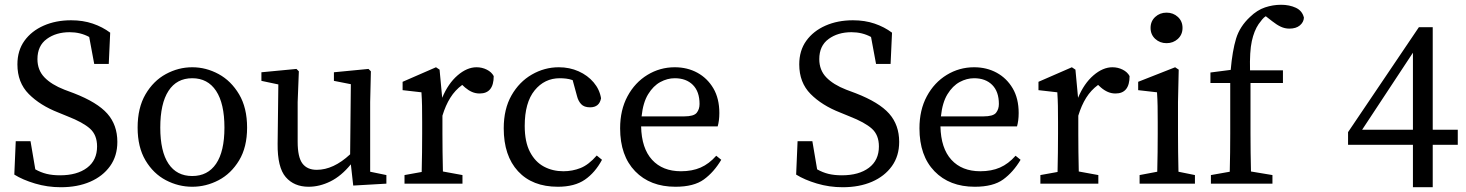

<svg xmlns="http://www.w3.org/2000/svg" viewBox="-20 -770 6148 805"><path d="M235 15Q179 15 127 -0.5Q75 -16 40 -38L46 -178H108L128 -60Q151 -47 175.5 -41Q200 -35 232 -35Q303 -35 345 -66.5Q387 -98 387 -156Q387 -204 357.5 -230.5Q328 -257 264 -282L225 -298Q148 -328 100.5 -376Q53 -424 53 -500Q53 -558 82.5 -599Q112 -640 163 -662.5Q214 -685 278 -685Q328 -685 369 -671Q410 -657 442 -633L436 -502H375L354 -615Q317 -635 272 -635Q215 -635 176 -606.5Q137 -578 137 -522Q137 -476 166.5 -445.5Q196 -415 250 -394L290 -379Q388 -341 430 -293.5Q472 -246 472 -175Q472 -116 441.5 -73.5Q411 -31 358 -8Q305 15 235 15Z M786 13Q728 13 675.5 -14.5Q623 -42 590 -97.5Q557 -153 557 -235Q557 -318 590 -374.5Q623 -431 675.5 -459.5Q728 -488 786 -488Q844 -488 896.5 -459.5Q949 -431 982.5 -374.5Q1016 -318 1016 -235Q1016 -153 982.5 -97.5Q949 -42 896.5 -14.5Q844 13 786 13ZM786 -32Q851 -32 886 -83.5Q921 -135 921 -235Q921 -336 886 -389Q851 -442 786 -442Q721 -442 686.5 -389Q652 -336 652 -235Q652 -135 686.5 -83.5Q721 -32 786 -32Z M1274 13Q1213 13 1178 -27.5Q1143 -68 1144 -167L1147 -416L1076 -431V-467L1223 -481L1233 -471L1228 -342V-176Q1228 -111 1248 -84.5Q1268 -58 1308 -58Q1378 -58 1448 -123L1451 -417L1380 -431V-467L1525 -481L1535 -471L1532 -342V-50L1600 -36V0L1461 8L1451 -81Q1411 -32 1365.5 -9.5Q1320 13 1274 13Z M1676 0V-36L1748 -49Q1749 -87 1749.5 -131.5Q1750 -176 1750 -210V-258Q1750 -299 1749.5 -326Q1749 -353 1747 -383L1668 -392V-427L1808 -488L1823 -478L1834 -360Q1859 -420 1898.5 -454Q1938 -488 1978 -488Q2001 -488 2021 -478Q2041 -468 2050 -451Q2050 -378 1991 -378Q1974 -378 1959 -384.5Q1944 -391 1930 -403L1918 -414Q1888 -392 1868 -360Q1848 -328 1835 -285V-210Q1835 -177 1835.5 -133Q1836 -89 1837 -51L1919 -36V0Z M2319 13Q2212 13 2152 -52Q2092 -117 2092 -232Q2092 -313 2124.5 -370Q2157 -427 2210 -457.5Q2263 -488 2323 -488Q2368 -488 2406 -471Q2444 -454 2469 -424.5Q2494 -395 2500 -358Q2493 -320 2454 -320Q2429 -320 2416.5 -333.5Q2404 -347 2399 -368L2381 -434Q2367 -439 2353 -440.5Q2339 -442 2327 -442Q2263 -442 2221.5 -391Q2180 -340 2180 -242Q2180 -175 2202 -133Q2224 -91 2260.5 -71.5Q2297 -52 2342 -52Q2380 -52 2414 -65.5Q2448 -79 2482 -118L2504 -100Q2475 -46 2432 -16.5Q2389 13 2319 13Z M2809 -442Q2778 -442 2748.5 -426Q2719 -410 2697.5 -375Q2676 -340 2670 -282H2848Q2889 -282 2901 -297Q2913 -312 2913 -334Q2913 -386 2885 -414Q2857 -442 2809 -442ZM2812 13Q2706 13 2643 -52Q2580 -117 2580 -232Q2580 -309 2611 -366.5Q2642 -424 2694.5 -456Q2747 -488 2809 -488Q2862 -488 2904 -465Q2946 -442 2971 -399.5Q2996 -357 2996 -296Q2996 -279 2994 -264.5Q2992 -250 2989 -240H2668Q2670 -148 2714 -100Q2758 -52 2835 -52Q2882 -52 2917.5 -67.5Q2953 -83 2983 -117L3004 -100Q2973 -48 2931 -17.5Q2889 13 2812 13Z M3513 15Q3457 15 3405 -0.5Q3353 -16 3318 -38L3324 -178H3386L3406 -60Q3429 -47 3453.5 -41Q3478 -35 3510 -35Q3581 -35 3623 -66.5Q3665 -98 3665 -156Q3665 -204 3635.5 -230.5Q3606 -257 3542 -282L3503 -298Q3426 -328 3378.5 -376Q3331 -424 3331 -500Q3331 -558 3360.5 -599Q3390 -640 3441 -662.5Q3492 -685 3556 -685Q3606 -685 3647 -671Q3688 -657 3720 -633L3714 -502H3653L3632 -615Q3595 -635 3550 -635Q3493 -635 3454 -606.5Q3415 -578 3415 -522Q3415 -476 3444.5 -445.5Q3474 -415 3528 -394L3568 -379Q3666 -341 3708 -293.5Q3750 -246 3750 -175Q3750 -116 3719.5 -73.5Q3689 -31 3636 -8Q3583 15 3513 15Z M4064 -442Q4033 -442 4003.5 -426Q3974 -410 3952.5 -375Q3931 -340 3925 -282H4103Q4144 -282 4156 -297Q4168 -312 4168 -334Q4168 -386 4140 -414Q4112 -442 4064 -442ZM4067 13Q3961 13 3898 -52Q3835 -117 3835 -232Q3835 -309 3866 -366.5Q3897 -424 3949.5 -456Q4002 -488 4064 -488Q4117 -488 4159 -465Q4201 -442 4226 -399.5Q4251 -357 4251 -296Q4251 -279 4249 -264.5Q4247 -250 4244 -240H3923Q3925 -148 3969 -100Q4013 -52 4090 -52Q4137 -52 4172.5 -67.5Q4208 -83 4238 -117L4259 -100Q4228 -48 4186 -17.5Q4144 13 4067 13Z M4342 0V-36L4414 -49Q4415 -87 4415.5 -131.5Q4416 -176 4416 -210V-258Q4416 -299 4415.5 -326Q4415 -353 4413 -383L4334 -392V-427L4474 -488L4489 -478L4500 -360Q4525 -420 4564.5 -454Q4604 -488 4644 -488Q4667 -488 4687 -478Q4707 -468 4716 -451Q4716 -378 4657 -378Q4640 -378 4625 -384.5Q4610 -391 4596 -403L4584 -414Q4554 -392 4534 -360Q4514 -328 4501 -285V-210Q4501 -177 4501.5 -133Q4502 -89 4503 -51L4585 -36V0Z M4758 0V-36L4832 -50Q4833 -88 4833.5 -132Q4834 -176 4834 -210V-257Q4834 -298 4833.5 -325.5Q4833 -353 4831 -383L4752 -392V-427L4907 -488L4922 -478L4919 -342V-210Q4919 -177 4919.5 -132.5Q4920 -88 4921 -50L4990 -36V0ZM4871 -589Q4843 -589 4823.5 -607Q4804 -625 4804 -653Q4804 -681 4823.5 -699Q4843 -717 4871 -717Q4899 -717 4918.5 -699Q4938 -681 4938 -653Q4938 -625 4918.5 -607Q4899 -589 4871 -589Z M5057 0V-36L5136 -50Q5137 -90 5137.5 -130Q5138 -170 5138 -210V-422H5055V-466L5140 -477Q5147 -557 5162.5 -608Q5178 -659 5221 -699Q5251 -728 5284 -739Q5317 -750 5351 -750Q5386 -750 5413 -737.5Q5440 -725 5447 -696Q5446 -677 5430 -663.5Q5414 -650 5386 -650Q5367 -650 5350 -658Q5333 -666 5314 -681L5287 -702Q5279 -697 5272 -688.5Q5265 -680 5257 -669Q5238 -641 5228.5 -597.5Q5219 -554 5221 -475H5359V-422H5223V-210Q5223 -170 5223.5 -130.5Q5224 -91 5225 -51L5315 -36V0Z M5904 15V-163H5632V-216L5929 -656H5987V-226H6092V-163H5987V15ZM5691 -226H5904V-549Z"/></svg>

Font: Source Serif 4
Style: Regular
Weight: 400
Designer: Frank Grießhammer
Foundry: Adobe
Version: Version 4.005;hotconv 1.1.0;makeotfexe 2.6.0